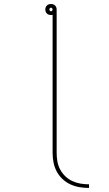

<svg xmlns="http://www.w3.org/2000/svg" viewBox="-20 -755 540 949"><path d="M420 174Q396 174 372.5 170Q349 166 327.5 156Q306 146 288.5 129.5Q271 113 260 92Q249 71 244.5 47.5Q240 24 240 0V-682Q238 -681 236 -681Q234 -681 232 -681Q226 -681 221 -682.5Q216 -684 212 -688Q208 -692 206 -697Q204 -702 204 -708Q204 -714 206 -719Q208 -724 212 -728Q216 -732 221 -733.5Q226 -735 232 -735Q238 -735 243 -733.5Q248 -732 252 -728Q256 -724 258 -719Q260 -714 260 -708V0Q260 21 263.5 42Q267 63 277 82Q287 101 302.5 116Q318 131 337.5 140Q357 149 378 152.5Q399 156 420 156ZM232 -699Q235 -699 237.5 -702Q240 -705 240 -708Q240 -711 237.5 -714Q235 -717 232 -717Q229 -717 226.5 -714Q224 -711 224 -708Q224 -705 226.5 -702Q229 -699 232 -699Z"/></svg>

Font: Iosevka Slab Thin
Style: Regular
Weight: 100
Monospace: yes
Designer: Belleve Invis
Foundry: Belleve Invis
Version: Version 11.1.0; ttfautohint (v1.8.3)